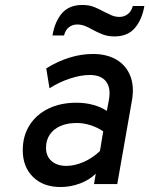

<svg xmlns="http://www.w3.org/2000/svg" viewBox="-20 -740 600 772"><path d="M223.5 12Q154 12 112.8 -28.5Q71.5 -69 71.5 -136Q71.5 -193.5 98.8 -236.5Q126 -279.5 174.5 -303.2Q223 -327 288 -327Q322 -327 354 -318.5Q386 -310 409.5 -294L417.5 -336Q427 -385 406.8 -411.8Q386.5 -438.5 341 -438.5Q305 -438.5 261.5 -424.2Q218 -410 179 -385L166 -465Q212.5 -494 260 -508.5Q307.5 -523 353 -523Q410 -523 448.8 -499.8Q487.5 -476.5 504 -434.5Q520.5 -392.5 510.5 -336L451.5 0H358L365 -41.5Q339.5 -16.5 301.5 -2.2Q263.5 12 223.5 12ZM246.5 -73Q280.5 -73 316.8 -89Q353 -105 382 -133L395 -212Q372 -227.5 344.2 -236.5Q316.5 -245.5 288.5 -245.5Q250.5 -245.5 222.8 -233.2Q195 -221 180 -198.5Q165 -176 165 -146Q165 -112 187.2 -92.5Q209.5 -73 246.5 -73ZM440 -593.5Q412.5 -593.5 390.5 -602.5Q368.5 -611.5 352.5 -620.5Q339.5 -628 323.8 -634.8Q308 -641.5 290 -641.5Q272 -641.5 257.5 -630.8Q243 -620 237.5 -597.5H191Q200.5 -653.5 229.2 -686.8Q258 -720 311 -720Q339.5 -720 360.8 -711Q382 -702 400 -692Q413.5 -685 428.5 -678.5Q443.5 -672 460.5 -672Q478.5 -672 493.2 -682.8Q508 -693.5 514 -716H560.5Q551 -660.5 522 -627Q493 -593.5 440 -593.5Z"/></svg>

Font: Overpass Medium
Style: Italic
Weight: 500
Italic angle: -10°
Designer: Delve Withrington, Dave Bailey, Thomas Jockin
Foundry: Delve Fonts LLC
Version: Version 4.000